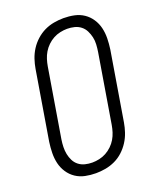

<svg xmlns="http://www.w3.org/2000/svg" viewBox="-140 -827 754 919"><g transform="rotate(-20 237.5 -367.5)"><path d="M189 8Q161 8 134.5 2.5Q108 -3 86.5 -17.5Q65 -32 50.5 -54Q36 -76 30 -101.5Q24 -127 24.5 -154.5Q25 -182 29 -210L87 -560Q91 -584 99 -608Q107 -632 121 -654Q135 -676 155 -694Q175 -712 198 -723Q221 -734 246 -738.5Q271 -743 295 -743Q323 -743 349.5 -737.5Q376 -732 397.5 -717.5Q419 -703 433.5 -681Q448 -659 454 -633.5Q460 -608 459.5 -580.5Q459 -553 455 -525L397 -175Q393 -151 385 -127Q377 -103 363 -81Q349 -59 329.5 -41Q310 -23 286.5 -12Q263 -1 238 3.5Q213 8 189 8ZM190 -46Q207 -46 225.5 -50Q244 -54 260.5 -63Q277 -72 291 -85.5Q305 -99 314.5 -115Q324 -131 329.5 -148.5Q335 -166 338 -184L396 -534Q399 -553 400 -572Q401 -591 397 -608.5Q393 -626 385 -642Q377 -658 363 -669Q349 -680 331 -684.5Q313 -689 294 -689Q277 -689 258.5 -685Q240 -681 223.5 -672Q207 -663 193 -649.5Q179 -636 169.5 -620Q160 -604 154.5 -586.5Q149 -569 146 -551L88 -201Q85 -182 84.5 -163Q84 -144 87.5 -126.5Q91 -109 99 -93Q107 -77 121 -66Q135 -55 153 -50.5Q171 -46 190 -46Z"/></g></svg>

Font: Iosevka QP Light
Style: Italic
Weight: 300
Italic angle: -9°
Designer: Belleve Invis
Foundry: Belleve Invis
Version: Version 20.0.0; ttfautohint (v1.8.4)